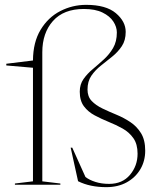

<svg xmlns="http://www.w3.org/2000/svg" viewBox="-20 -762 640 792"><path d="M579 -140.5Q579 -98 559 -64Q539 -30 503 -10Q467 10 418.5 10Q385.5 10 356.2 4Q327 -2 302 -14.5L271.5 -153H278L332.5 -32Q348.5 -19.5 373.8 -11.5Q399 -3.5 430 -3.5Q485 -3.5 516.2 -40.8Q547.5 -78 547.5 -128Q547.5 -167.5 530.2 -192Q513 -216.5 485.8 -231.8Q458.5 -247 428.2 -259.2Q398 -271.5 370.8 -286Q343.5 -300.5 326.2 -323.5Q309 -346.5 309 -384Q309 -414 324.5 -436Q340 -458 362.8 -477Q385.5 -496 408.2 -516.8Q431 -537.5 446.5 -564Q462 -590.5 462 -628Q462 -651 447.5 -673.2Q433 -695.5 403 -710.2Q373 -725 326 -725Q242.5 -725 198.5 -675.5Q154.5 -626 154.5 -546.5V-14L229 -5V0H41.5V-5L116 -14V-482.5L6 -492V-499L116 -512.5Q116.5 -588 147.5 -639.2Q178.5 -690.5 228.5 -716.2Q278.5 -742 335.5 -742Q417 -742 457.8 -707.8Q498.5 -673.5 498.5 -630.5Q498.5 -595.5 482.5 -571.5Q466.5 -547.5 443.2 -528.8Q420 -510 396.5 -491.5Q373 -473 357 -449.8Q341 -426.5 341 -392.5Q341 -363.5 358.2 -345.5Q375.5 -327.5 402.5 -314.5Q429.5 -301.5 460 -289Q490.5 -276.5 517.5 -258.5Q544.5 -240.5 561.8 -212.5Q579 -184.5 579 -140.5Z"/></svg>

Font: Newsreader Display ExtraLight
Style: Regular
Weight: 275
Designer: Hugues Gentile
Foundry: Production Type
Version: Version 1.002